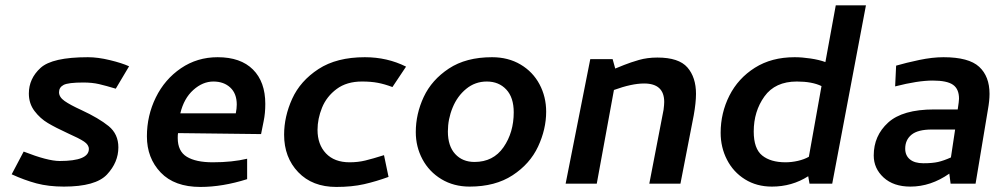

<svg xmlns="http://www.w3.org/2000/svg" viewBox="-20 -708 3876 740"><path d="M226.2 11.2Q348.8 11.2 392.5 -35.6Q436.2 -82.5 436.2 -140Q436.2 -191.2 398.8 -221.9Q361.2 -252.5 293.8 -283.8Q250 -303.8 228.8 -318.8Q207.5 -333.8 207.5 -352.5Q207.5 -371.2 225 -380.6Q242.5 -390 301.2 -390Q335 -390 361.9 -383.8Q388.8 -377.5 426.2 -366.2L477.5 -452.5Q450 -465 403.8 -476.2Q357.5 -487.5 318.8 -487.5Q181.2 -487.5 136.2 -446.2Q91.2 -405 91.2 -347.5Q91.2 -308.8 113.1 -280Q135 -251.2 164.4 -233.8Q193.8 -216.2 242.5 -193.8Q285 -175 303.8 -162.5Q322.5 -150 322.5 -133.8Q322.5 -87.5 210 -87.5Q163.8 -87.5 71.2 -123.8L25 -36.2Q73.8 -13.8 120.6 -1.2Q167.5 11.2 226.2 11.2Z M546.2 -182.5Q546.2 -98.8 599.4 -43.1Q652.5 12.5 752.5 12.5Q837.5 12.5 932.5 -17.5V-96.2Q875 -82.5 800 -82.5Q735 -82.5 700 -103.8Q665 -125 665 -176.2Q665 -188.8 666.2 -195L986.2 -191.2L996.2 -241.2Q1002.5 -271.2 1002.5 -307.5Q1002.5 -392.5 955 -440Q907.5 -487.5 818.8 -487.5Q740 -487.5 677.5 -445Q615 -402.5 580.6 -332.5Q546.2 -262.5 546.2 -182.5ZM892.5 -305Q892.5 -290 888.8 -271.2H675Q688.8 -328.8 725 -361.2Q761.2 -393.8 802.5 -393.8Q842.5 -393.8 867.5 -370.6Q892.5 -347.5 892.5 -305Z M1492.5 -372.5 1545 -451.2Q1472.5 -487.5 1386.2 -487.5Q1277.5 -487.5 1207.5 -441.9Q1137.5 -396.2 1106.2 -327.5Q1075 -258.8 1075 -188.8Q1075 -101.2 1129.4 -44.4Q1183.8 12.5 1276.2 12.5Q1336.2 12.5 1383.1 1.9Q1430 -8.8 1477.5 -26.2L1460 -110Q1416.2 -96.2 1388.1 -89.4Q1360 -82.5 1327.5 -82.5Q1268.8 -82.5 1236.2 -116.9Q1203.8 -151.2 1203.8 -207.5Q1203.8 -250 1221.2 -293.1Q1238.8 -336.2 1277.5 -365Q1316.2 -393.8 1375 -393.8Q1410 -393.8 1436.2 -388.8Q1462.5 -383.8 1492.5 -372.5Z M2085 -277.5Q2085 -335 2059.4 -383.1Q2033.8 -431.2 1986.2 -459.4Q1938.8 -487.5 1876.2 -487.5Q1776.2 -487.5 1710 -443.8Q1643.8 -400 1613.1 -334.4Q1582.5 -268.8 1582.5 -198.8Q1582.5 -142.5 1608.1 -94.4Q1633.8 -46.2 1681.2 -17.5Q1728.8 11.2 1790 11.2Q1888.8 11.2 1955.6 -32.5Q2022.5 -76.2 2053.8 -143.1Q2085 -210 2085 -277.5ZM1960 -275Q1960 -197.5 1920.6 -140.6Q1881.2 -83.8 1808.8 -83.8Q1762.5 -83.8 1734.4 -114.4Q1706.2 -145 1706.2 -201.2Q1706.2 -248.8 1724.4 -293.1Q1742.5 -337.5 1776.9 -365.6Q1811.2 -393.8 1856.2 -393.8Q1902.5 -393.8 1931.2 -363.1Q1960 -332.5 1960 -275Z M2540 -315Q2540 -305 2537.5 -285L2482.5 0H2602.5L2653.8 -263.8Q2662.5 -312.5 2662.5 -346.2Q2662.5 -410 2629.4 -448.1Q2596.2 -486.2 2513.8 -486.2Q2475 -486.2 2442.5 -476.9Q2410 -467.5 2385 -457.5Q2360 -447.5 2351.2 -443.8L2341.2 -480H2255L2160 0H2280L2346.2 -361.2Q2415 -386.2 2462.5 -386.2Q2540 -386.2 2540 -315Z M3161.2 -468.8Q3137.5 -477.5 3104.4 -482.5Q3071.2 -487.5 3042.5 -487.5Q2953.8 -487.5 2889.4 -446.9Q2825 -406.2 2791.2 -339.4Q2757.5 -272.5 2757.5 -196.2Q2757.5 -140 2781.9 -92.5Q2806.2 -45 2851.2 -16.9Q2896.2 11.2 2955 11.2Q3032.5 11.2 3095 -28.8L3100 0H3187.5L3317.5 -687.5H3201.2ZM3146.2 -376.2 3097.5 -103.8Q3080 -93.8 3055.6 -88.1Q3031.2 -82.5 3007.5 -82.5Q2950 -82.5 2917.5 -108.8Q2885 -135 2885 -201.2Q2885 -278.8 2926.2 -336.2Q2967.5 -393.8 3051.2 -393.8Q3110 -393.8 3146.2 -376.2Z M3433.8 -455 3430 -375Q3517.5 -397.5 3575 -397.5Q3630 -397.5 3653.1 -381.2Q3676.2 -365 3676.2 -327.5Q3676.2 -318.8 3671.2 -286.2H3580Q3458.8 -286.2 3403.1 -235.6Q3347.5 -185 3347.5 -108.8Q3347.5 -58.8 3385.6 -23.8Q3423.8 11.2 3488.8 11.2Q3567.5 11.2 3638.8 -38.8L3643.8 0H3740L3787.5 -285Q3793.8 -320 3793.8 -346.2Q3793.8 -413.8 3753.8 -450.6Q3713.8 -487.5 3616.2 -487.5Q3573.8 -487.5 3523.1 -476.9Q3472.5 -466.2 3433.8 -455ZM3538.8 -78.8Q3505 -78.8 3486.9 -93.8Q3468.8 -108.8 3468.8 -135Q3468.8 -168.8 3493.1 -188.8Q3517.5 -208.8 3571.2 -208.8H3661.2L3645 -101.2Q3617.5 -88.8 3595.6 -83.8Q3573.8 -78.8 3538.8 -78.8Z"/></svg>

Font: Cambay
Style: Bold Italic
Weight: 700
Italic angle: -11°
Designer: Pooja Saxena
Foundry: Pooja Saxena
Version: Version 1.006;PS 001.006;hotconv 1.0.70;makeotf.lib2.5.58329